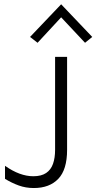

<svg xmlns="http://www.w3.org/2000/svg" viewBox="-20 -890 462 920"><path d="M142 11Q103.5 11 69.8 -1.2Q36 -13.5 4 -33V-95.5Q75 -45.5 139.5 -45.5Q178 -45.5 201 -61Q224 -76.5 234 -105Q244 -133.5 244 -172V-617.5H301.5V-172Q301.5 -77 259.2 -33Q217 11 142 11ZM387.5 -685 273 -807 160 -685 124 -713 273 -869.5 422 -713Z"/></svg>

Font: Betina Sans Light
Style: Regular
Weight: 300
Designer: Jonathan Pinhorn (font) & Cristiano Sobral (main changes)
Version: Version 2.001;October 6, 2020;FontCreator 13.0.0.2681 64-bit